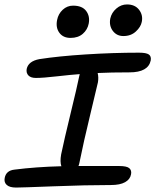

<svg xmlns="http://www.w3.org/2000/svg" viewBox="-20 -865 693 857"><path d="M530.8 -704.1Q501 -704.1 483.6 -727.1Q466.3 -750 472.2 -782.2Q478 -808.6 499.3 -826.9Q520.5 -845.2 546.9 -845.2Q582.5 -845.2 600.8 -821.3Q619.1 -797.4 612.8 -767.1Q608.4 -744.6 586.4 -724.4Q564.5 -704.1 530.8 -704.1ZM294.9 -695.8Q261.7 -695.8 244.9 -718.8Q228 -741.7 234.9 -775.9Q240.2 -803.2 260 -821.5Q279.8 -839.8 306.2 -839.8Q346.7 -839.8 364.5 -816.2Q382.3 -792.5 376 -759.8Q370.6 -732.4 349.6 -714.1Q328.6 -695.8 294.9 -695.8ZM51.8 -27.8Q22.9 -27.8 10 -39.6Q-2.9 -51.3 1 -70.8Q7.3 -104 44.9 -107.9Q140.1 -120.1 253.9 -123Q247.1 -142.1 252.9 -175.8Q266.6 -241.7 295.4 -359.9Q324.2 -478 333 -522Q335 -530.3 335.9 -534.2Q294.9 -531.2 233.4 -524.2Q171.9 -517.1 140.1 -517.1Q117.7 -517.1 106.9 -528.1Q96.2 -539.1 99.1 -557.1Q106.4 -591.8 155.8 -601.1Q240.7 -614.3 363 -622.1Q485.4 -629.9 600.1 -629.9Q632.8 -629.9 644.3 -621.8Q655.8 -613.8 652.8 -595.2Q641.6 -542 558.1 -542Q474.6 -542 416 -539.1Q420.9 -518.6 417 -497.1Q413.6 -480.5 383.3 -355.7Q353 -231 334 -136.2Q332 -127 330.1 -124H511.2Q545.9 -124 557.1 -114.3Q568.4 -104.5 564.9 -86.9Q561 -64.5 538.3 -51.8Q515.6 -39.1 475.1 -39.1Q363.8 -39.1 219 -33.4Q74.2 -27.8 51.8 -27.8Z"/></svg>

Font: Shantell Sans Irregular Bouncy
Style: Italic
Weight: 400
Italic angle: -11.31°
Designer: Stephen Nixon, Anya Danilova, Shantell Martin
Foundry: Arrow Type
Version: Version 1.006;[9816181b4]